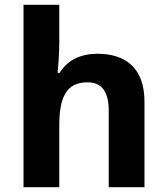

<svg xmlns="http://www.w3.org/2000/svg" viewBox="-20 -780 697 800"><path d="M227 -605V-760H78V0H227V-257C227 -373 255 -437 345 -437C405 -437 433 -397 433 -319V0H582V-356C582 -496 504 -556 386 -556C319 -556 263 -532 228 -476H220C222 -496 227 -551 227 -605Z"/></svg>

Font: Noto Sans Malayalam
Style: Bold
Weight: 700
Designer: Jelle Bosma - Monotype Design Team
Foundry: Monotype Imaging Inc.
Version: Version 2.104